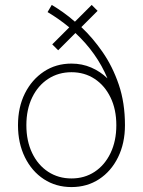

<svg xmlns="http://www.w3.org/2000/svg" viewBox="-20 -748 580 779"><path d="M270 11Q207 11 158 -21Q109 -53 81 -110Q53 -167 53 -240Q53 -313 81 -369Q109 -425 158 -457.5Q207 -490 270 -490Q313 -490 350 -474Q387 -458 416 -430Q373 -533 286 -614L216 -544L192 -568L261 -637Q220 -671 173 -699L190 -728Q212 -715 236 -698Q260 -681 284 -660L352 -728L376 -704L310 -638Q356 -595 396.5 -536.5Q437 -478 462 -404.5Q487 -331 487 -240Q487 -167 459 -110Q431 -53 382 -21Q333 11 270 11ZM270 -24Q323 -24 364 -51Q405 -78 428.5 -127Q452 -176 452 -240Q452 -304 428.5 -352.5Q405 -401 364 -428Q323 -455 270 -455Q217 -455 175.5 -428Q134 -401 110.5 -352.5Q87 -304 87 -240Q87 -176 110.5 -127Q134 -78 175.5 -51Q217 -24 270 -24Z"/></svg>

Font: Zen Kaku Gothic Antique Light
Style: Regular
Weight: 300
Designer: Yoshimichi Ohira
Foundry: Positype
Version: Version 1.001